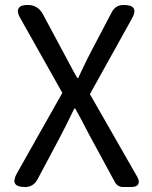

<svg xmlns="http://www.w3.org/2000/svg" viewBox="-20 -753 613 773"><path d="M81 0Q17 0 48 -55L231 -379L60 -683Q47 -706 55 -719.5Q63 -733 89 -733H92Q132 -733 152 -697L233 -546Q241 -531 256 -503Q277 -463 291 -439H295Q300 -449 308 -467Q333 -520 347 -546L430 -704Q445 -733 478 -733Q542 -733 511 -678L342 -374L532 -42Q543 -23 536.5 -11.5Q530 0 508 0H505H476Q454 0 443 -19L346 -198Q345 -200 342 -205Q306 -275 283 -316H279Q248 -251 220 -198L130 -29Q113 0 81 0Z"/></svg>

Font: GenSenRounded TW R
Style: Regular
Weight: 400
Version: Version 1.501;PS 1;hotconv 16.6.51;makeotf.lib2.5.65220